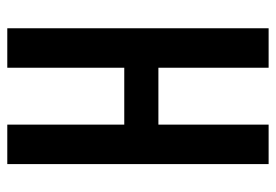

<svg xmlns="http://www.w3.org/2000/svg" viewBox="-138 -638 775 540"><g transform="rotate(90 250.0 -367.5)"><path d="M59 0V-735H170V-425H330V-735H441V0H330V-329H170V0Z"/></g></svg>

Font: Iosevka
Style: Bold
Weight: 700
Monospace: yes
Designer: Belleve Invis
Foundry: Belleve Invis
Version: Version 32.5.0; ttfautohint (v1.8.4)